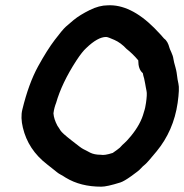

<svg xmlns="http://www.w3.org/2000/svg" viewBox="-20 -692 693 722"><path d="M597 -547C591 -554 579 -568 560 -587C500 -647 441 -675 385 -672C364 -672 341 -666 317 -654C293 -642 273 -630 256 -616L228 -592C219 -584 205 -567 186 -542C167 -517 146 -484 123 -442C100 -400 80 -346 64 -280C59 -260 60 -237 66 -212C79 -157 109 -111 157 -74C163 -69 171 -63 181 -55C191 -47 199 -40 207 -36C215 -32 222 -27 227 -24C265 -1 309 10 361 10C375 10 398 5 433 -6C442 -9 456 -17 474 -30C492 -43 504 -52 509 -58C514 -64 520 -69 526 -74C532 -79 546 -95 569 -123C611 -174 638 -235 648 -305C653 -341 654 -365 651 -377C648 -389 647 -399 646 -406C645 -413 644 -424 640 -438C636 -452 633 -463 632 -471C631 -479 628 -487 624 -496C620 -505 617 -511 617 -513C613 -528 607 -540 597 -547ZM529 -305C528 -300 527 -294 526 -288C525 -282 523 -277 521 -270C513 -239 496 -209 472 -180C461 -167 453 -158 448 -154C443 -150 437 -144 431 -137C425 -132 416 -125 404 -117C383 -110 368 -108 359 -110C342 -110 329 -113 319 -118C309 -123 301 -128 294 -131C287 -134 272 -146 249 -164C226 -182 211 -195 207 -202C203 -208 200 -214 196 -219C187 -236 182 -251 181 -266C183 -282 187 -295 191 -305C205 -354 230 -407 267 -464C282 -487 295 -503 304 -511C333 -539 358 -553 379 -553C384 -553 394 -549 410 -542C426 -535 441 -524 456 -508C470 -497 485 -483 500 -465V-464C500 -443 505 -427 517 -417C518 -410 520 -404 522 -397C523 -393 524 -387 526 -377C528 -367 529 -358 531 -350C533 -342 532 -326 529 -305Z"/></svg>

Font: AppleStorm
Style: XbdIta
Weight: 800
Foundry: Cannot Into Space Fonts
Version: Version 1.01